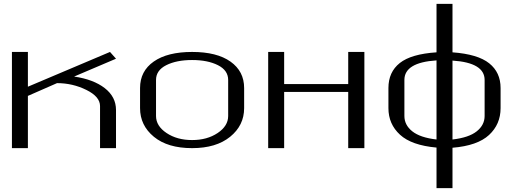

<svg xmlns="http://www.w3.org/2000/svg" viewBox="-20 -770 2705 998"><path d="M583 0H500V-218.8Q500 -267.6 428.7 -302.7Q357.4 -337.9 276.4 -337.9L125 -271.5V0H42V-500H125V-319.3L551.8 -500L583 -464.8L365.2 -372.1Q465.8 -357.4 524.4 -312Q583 -266.6 583 -198.2Z M1166 -167V-354.5Q1166 -404.3 1112.8 -431.2Q1059.6 -458 978.5 -458Q897.5 -458 844.2 -431.2Q791 -404.3 791 -354.5V-167Q791 -115.2 845.7 -78.6Q900.4 -42 978.5 -42Q1056.6 -42 1111.3 -78.6Q1166 -115.2 1166 -167ZM1249 -208Q1249 -118.2 1176.3 -59.1Q1103.5 0 978.5 0Q851.6 0 779.8 -59.1Q708 -118.2 708 -208V-312.5Q708 -400.4 779.3 -450.2Q850.6 -500 978.5 -500Q1107.4 -500 1178.2 -449.7Q1249 -399.4 1249 -312.5Z M1874 -500V0H1790V-292H1457V0H1374V-500H1457V-333H1790V-500Z M2499 -167V-354.5Q2499 -444.3 2332 -455.1V-44.9Q2417 -54.7 2458 -87.4Q2499 -120.1 2499 -167ZM2332 -750V-498Q2463.9 -488.3 2522.9 -440.9Q2582 -393.6 2582 -312.5V-208Q2582 -124 2522 -68.4Q2461.9 -12.7 2332 -2V208H2249V-2.9Q2119.1 -14.6 2059.1 -69.8Q1999 -125 1999 -208V-312.5Q1999 -395.5 2058.1 -442.4Q2117.2 -489.3 2249 -498V-750ZM2249 -44.9V-456.1Q2082 -445.3 2082 -354.5V-167Q2082 -120.1 2123 -87.4Q2164.1 -54.7 2249 -44.9Z"/></svg>

Font: okolaks
Style: Regular
Weight: 500
Version: Version 000.6.0